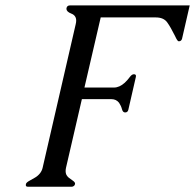

<svg xmlns="http://www.w3.org/2000/svg" viewBox="-20 -706 737 726"><path d="M85 0Q77.6 0 77.6 -6.3Q77.6 -7.8 78.1 -10.3Q79.6 -16.1 91.3 -22.5Q99.6 -27.3 111.1 -33.7Q122.6 -40 131.3 -50.8Q138.7 -60.5 141.1 -71.3L266.1 -613.8Q268.1 -621.6 268.1 -627.9Q268.1 -647.5 249.8 -654.5Q231.4 -661.6 231.4 -672.4Q231.4 -673.8 231.4 -675.3Q233.9 -685.5 244.1 -685.5H697.3L668.5 -560.1Q666 -549.8 655.8 -549.8Q650.9 -549.8 642.1 -569.3Q625.5 -603 612.1 -621.6Q598.6 -640.1 569.3 -640.1H360.8L299.3 -375H411.1Q431.6 -375 451.7 -393.1Q462.9 -403.8 470.7 -414.6Q478.5 -425.3 486.3 -425.3Q496.1 -425.3 493.7 -415L465.3 -291Q462.9 -280.8 453.1 -280.8Q444.3 -280.8 441.2 -293.2Q438 -305.7 430.2 -317.4Q419.4 -331.1 401.4 -331.1H289.6L229.5 -71.3Q226.6 -57.6 230 -47.4Q233.9 -38.6 241.5 -33Q249 -27.3 255.4 -22.9Q265.1 -16.1 263.7 -10.3Q263.2 -7.3 262.2 -5.9Q257.3 0 251.5 0Z"/></svg>

Font: Caudex
Style: Italic
Weight: 400
Italic angle: -13°
Version: Version 1.04